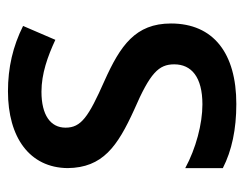

<svg xmlns="http://www.w3.org/2000/svg" viewBox="-84 -504 599 470"><g transform="rotate(-90 215.0 -269.5)"><path d="M195 10C319 10 392 -46 392 -150C392 -237 338 -274 251 -313C163 -352 137 -370 137 -408C137 -445 168 -467 225 -467C269 -467 311 -452 352 -433L386 -512C336 -537 284 -549 226 -549C113 -549 39 -496 38 -403C39 -317 91 -281 181 -240C271 -201 292 -180 292 -142C292 -100 261 -73 194 -73C146 -73 86 -89 38 -115V-23C81 -1 133 10 195 10Z"/></g></svg>

Font: Noto Sans SemiCondensed Medium
Style: Regular
Weight: 500
Width: 4
Designer: Monotype Design Team
Foundry: Monotype Imaging Inc.
Version: Version 2.013